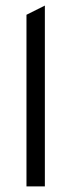

<svg xmlns="http://www.w3.org/2000/svg" viewBox="-20 -670 257 689"><path d="M75 -617 141 -650V-1H75Z"/></svg>

Font: Marvel
Style: Bold
Weight: 700
Designer: Carolina Trebol
Foundry: Carolina Trebol
Version: Version 1.001